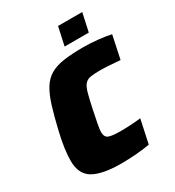

<svg xmlns="http://www.w3.org/2000/svg" viewBox="-208 -999 1029 1128"><g transform="rotate(-30 306.5 -435.0)"><path d="M282 8Q154 8 92 -27.5Q30 -63 30 -154Q30 -191 36.5 -238Q43 -285 57 -344Q78 -434 97.5 -496Q117 -558 141.5 -597.5Q166 -637 202.5 -658.5Q239 -680 293.5 -688Q348 -696 427 -696Q475 -696 527.5 -690.5Q580 -685 613 -677L580 -521Q520 -526 492.5 -527.5Q465 -529 451 -529Q407 -529 381.5 -525Q356 -521 341.5 -504.5Q327 -488 316.5 -450Q306 -412 292 -344Q282 -297 275.5 -262Q269 -227 269 -212Q269 -177 292 -168Q315 -159 372 -159Q402 -159 440.5 -161Q479 -163 509 -167L475 -8Q440 -1 385.5 3.5Q331 8 282 8ZM335 -754 362 -878H526L499 -754Z"/></g></svg>

Font: Saira Black
Style: Italic
Weight: 900
Italic angle: -12°
Designer: Hector Gatti with collaboration of the Omnibus-Type team
Foundry: Omnibus-Type
Version: Version 1.100; ttfautohint (v1.8.3)